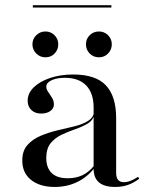

<svg xmlns="http://www.w3.org/2000/svg" viewBox="-20 -718 583 749"><path d="M345.2 -207.3V-298.4Q345.2 -354.8 316.1 -384.7Q287.1 -414.5 233.1 -414.5Q201.6 -414.5 181 -404.8Q160.5 -395.2 160.5 -379.8Q160.5 -370.2 168.1 -359.3Q175.8 -348.4 183.1 -336.3Q190.3 -324.2 190.3 -310.5Q190.3 -295.2 176.6 -285.1Q162.9 -275 140.3 -275Q116.9 -275 102.4 -288.7Q87.9 -302.4 87.9 -325Q87.9 -354 111.3 -377Q134.7 -400 175 -413.7Q215.3 -427.4 265.3 -427.4Q353.2 -427.4 393.1 -385.1Q433.1 -342.7 433.1 -257.3V-207.3ZM193.5 11.3Q135.5 11.3 101.2 -16.1Q66.9 -43.5 66.9 -91.9Q66.9 -129.8 87.1 -152.4Q107.3 -175 138.7 -188.3Q170.2 -201.6 205.2 -209.7Q240.3 -217.7 272.6 -225.8Q304.8 -233.9 325.4 -247.6Q346 -261.3 346.8 -283.9L347.6 -268.5Q341.9 -247.6 321.4 -235.5Q300.8 -223.4 273.8 -214.1Q246.8 -204.8 221 -192.7Q195.2 -180.6 177.8 -159.7Q160.5 -138.7 160.5 -101.6Q160.5 -63.7 181.5 -43.1Q202.4 -22.6 244.4 -22.6Q276.6 -22.6 302 -34.7Q327.4 -46.8 348.4 -73.4V-62.9Q320.2 -26.6 280.6 -7.7Q241.1 11.3 193.5 11.3ZM433.1 -43.5Q433.1 -25 440.7 -16.1Q448.4 -7.3 463.7 -7.3Q475.8 -7.3 489.1 -12.5Q502.4 -17.7 518.5 -28.2L523.4 -21Q500.8 -4 478.6 3.6Q456.5 11.3 429 11.3Q387.1 11.3 366.1 -6.5Q345.2 -24.2 345.2 -59.7V-207.3H433.1ZM366.1 -494.4Q344.4 -494.4 329.8 -509.3Q315.3 -524.2 315.3 -545.2Q315.3 -566.1 329.8 -580.6Q344.4 -595.2 366.1 -595.2Q387.1 -595.2 401.6 -580.6Q416.1 -566.1 416.1 -545.2Q416.1 -524.2 401.6 -509.3Q387.1 -494.4 366.1 -494.4ZM157.3 -494.4Q136.3 -494.4 121.4 -509.3Q106.5 -524.2 106.5 -545.2Q106.5 -566.1 121.4 -580.6Q136.3 -595.2 157.3 -595.2Q178.2 -595.2 192.7 -580.6Q207.3 -566.1 207.3 -545.2Q207.3 -524.2 193.1 -509.3Q179 -494.4 157.3 -494.4ZM108.1 -688.7V-697.6H414.5V-688.7Z"/></svg>

Font: Playfair 144pt SemiExpanded Medium
Style: Regular
Weight: 500
Width: 6
Designer: Claus Eggers Sørensen
Foundry: Claus Eggers Sørensen
Version: Version 2.203